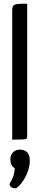

<svg xmlns="http://www.w3.org/2000/svg" viewBox="-20 -755 213 1038"><path d="M46 0V-698Q46 -717 52.5 -724.5Q59 -732 77 -733.5Q95 -735 127 -735V-16Q127 -8 123.5 -5Q120 -2 103.5 -1Q87 0 46 0ZM63 263Q52 263 43.5 258.5Q35 254 31 240Q48 212 53 194Q58 176 60 155Q47 147 41.5 135Q36 123 36 106Q36 84 50 69Q64 54 87 54Q113 54 127 68.5Q141 83 141 113Q141 141 132 167.5Q123 194 109.5 215.5Q96 237 83 250Q70 263 63 263Z"/></svg>

Font: Yanone Kaffeesatz ExtraLight
Style: Regular
Weight: 400
Version: Version 2.003